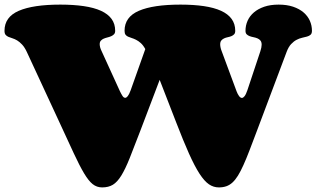

<svg xmlns="http://www.w3.org/2000/svg" viewBox="-27 -798 1387 841"><path d="M609.4 -583Q600.1 -600.1 589.6 -609.4Q579.1 -618.7 568.8 -623.8Q558.6 -628.9 549.6 -631.6Q540.5 -634.3 533.7 -637.5Q526.9 -640.6 522.7 -646.2Q518.6 -651.9 518.6 -663.1Q518.6 -723.6 581.3 -750.7Q644 -777.8 763.7 -777.8Q821.3 -777.8 866 -771.2Q910.6 -764.6 941.2 -750.7Q971.7 -736.8 987.5 -715.1Q1003.4 -693.4 1003.4 -663.1Q1003.4 -652.8 998.5 -647.7Q993.7 -642.6 986.3 -639.6Q979 -636.7 970.5 -635Q961.9 -633.3 954.6 -629.9Q947.3 -626.5 942.4 -620.6Q937.5 -614.7 937.5 -603.5Q937.5 -597.7 939 -590.3Q940.4 -583 944.3 -573.2L1009.3 -397.9Q1013.7 -386.2 1019.8 -377.7Q1025.9 -369.1 1032.7 -369.1Q1038.1 -369.1 1044.2 -376.7Q1050.3 -384.3 1056.6 -402.8L1113.3 -573.2Q1119.1 -590.8 1119.1 -602.1Q1119.1 -613.8 1114 -620.1Q1108.9 -626.5 1100.8 -629.9Q1092.8 -633.3 1083.7 -635Q1074.7 -636.7 1066.7 -639.6Q1058.6 -642.6 1053.5 -647.7Q1048.3 -652.8 1048.3 -663.1Q1048.3 -686.5 1057.6 -707.3Q1066.9 -728 1085.2 -743.7Q1103.5 -759.3 1130.6 -768.6Q1157.7 -777.8 1193.4 -777.8Q1229.5 -777.8 1256.8 -768.6Q1284.2 -759.3 1302.5 -743.7Q1320.8 -728 1330.1 -707.3Q1339.4 -686.5 1339.4 -663.1Q1339.4 -651.4 1333.5 -646Q1327.6 -640.6 1318.1 -637.9Q1308.6 -635.3 1296.4 -632.6Q1284.2 -629.9 1272 -623.5Q1259.8 -617.2 1248.3 -605Q1236.8 -592.8 1228.5 -570.8L1098.1 -224.1Q1080.1 -176.3 1065.9 -139.4Q1051.8 -102.5 1039.3 -75Q1026.9 -47.4 1015.4 -28.8Q1003.9 -10.3 991.5 1.2Q979 12.7 964.4 17.8Q949.7 22.9 931.6 22.9Q908.2 22.9 888.2 9.3Q868.2 -4.4 846.9 -37.1Q825.7 -69.8 801 -124.8Q776.4 -179.7 744.6 -262.2L672.4 -448.2L587.4 -224.6Q560.1 -152.8 541 -105.2Q522 -57.6 504.4 -29.1Q486.8 -0.5 467.5 11.2Q448.2 22.9 420.4 22.9Q397 22.9 378.9 8.5Q360.8 -5.9 341.1 -39.1Q321.3 -72.3 295.9 -127Q270.5 -181.6 233.4 -262.2L90.3 -570.8Q80.6 -591.3 69.6 -603Q58.6 -614.7 47.9 -621.1Q37.1 -627.4 27.1 -630.4Q17.1 -633.3 9.5 -636.7Q2 -640.1 -2.7 -645.8Q-7.3 -651.4 -7.3 -663.1Q-7.3 -723.6 55.4 -750.7Q118.2 -777.8 237.3 -777.8Q294.9 -777.8 339.8 -771.2Q384.8 -764.6 415.3 -750.7Q445.8 -736.8 461.7 -715.1Q477.5 -693.4 477.5 -663.1Q477.5 -653.3 472.4 -647.9Q467.3 -642.6 460 -639.4Q452.6 -636.2 443.6 -634Q434.6 -631.8 427.2 -628.7Q419.9 -625.5 414.8 -619.9Q409.7 -614.3 409.7 -604.5Q409.7 -598.6 411.6 -590.8Q413.6 -583 418.5 -573.2L498.5 -397.9Q503.9 -386.7 509.3 -378.2Q514.6 -369.6 521.5 -369.6Q526.9 -369.6 532.7 -377Q538.6 -384.3 545.4 -402.8Z"/></svg>

Font: Corben
Style: Bold
Weight: 700
Designer: vernon adams
Foundry: vernon adams
Version: Version 1.101; ttfautohint (v1.6)